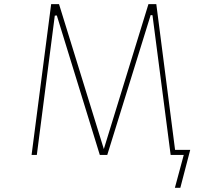

<svg xmlns="http://www.w3.org/2000/svg" viewBox="-20 -773 1040 929"><path d="M826.2 135.7 869.1 -23.4H805.7L717.8 -699.2L709 -700.2L499 -23.4H462.9L254.9 -698.2L245.1 -697.3L158.2 -23.4H132.8L227.5 -752.9H265.6L482.4 -51.8L698.2 -752.9H736.3L827.1 -47.9H900.4L852.5 135.7Z"/></svg>

Font: Mgen+ 1mn thin
Style: Regular
Weight: 100
Designer: [Source Han Sans]
Ryoko NISHIZUKA  (kana & ideographs); Paul D. Hunt (Latin, Greek & Cyrillic); Wenlong ZHANG  (bopomofo
Version: Version 1.059.20150602